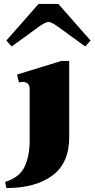

<svg xmlns="http://www.w3.org/2000/svg" viewBox="-20 -788 478 971"><path d="M12 -583 175 -768H275L438 -583L411 -553L269 -656Q239 -677 225 -677Q211 -677 181 -656L39 -553ZM6 132Q79 109 104.5 55Q130 1 130 -79V-337Q130 -357 120 -365.5Q110 -374 95 -374Q90 -374 76 -371L66 -411L291 -480H330V-94Q330 37 244.5 100Q159 163 12 163Z"/></svg>

Font: Taviraj Black
Style: Regular
Weight: 900
Designer: Katatrad Team
Foundry: CadsonDemak
Version: Version 1.001